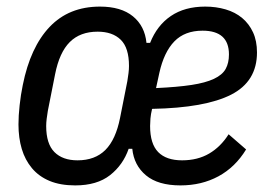

<svg xmlns="http://www.w3.org/2000/svg" viewBox="-20 -550 816 582"><path d="M215 -64Q268 -64 299.5 -95.5Q331 -127 344 -193L366 -304Q368 -316 369.5 -328Q371 -340 371 -350Q371 -405 346 -429.5Q321 -454 276 -454Q223 -454 191.5 -422.5Q160 -391 147 -325L125 -214Q123 -202 121.5 -190Q120 -178 120 -168Q120 -114 145 -89Q170 -64 215 -64ZM594 -457Q540 -457 508.5 -424.5Q477 -392 463 -329L453 -283Q518 -286 560.5 -292.5Q603 -299 628.5 -311Q654 -323 664 -341Q674 -359 674 -385Q674 -457 594 -457ZM527 12Q459 12 422.5 -18.5Q386 -49 381 -99H370Q353 -50 313.5 -19Q274 12 208 12Q163 12 130.5 -1.5Q98 -15 77 -40Q56 -65 46 -98.5Q36 -132 36 -173Q36 -199 39.5 -231Q43 -263 49 -292Q72 -407 130.5 -468.5Q189 -530 283 -530Q347 -530 383 -500.5Q419 -471 424 -420H435Q456 -473 498 -501.5Q540 -530 602 -530Q635 -530 664 -521.5Q693 -513 714 -495.5Q735 -478 747 -452Q759 -426 759 -391Q759 -303 680.5 -263Q602 -223 441 -220Q437 -203 436 -190.5Q435 -178 435 -168Q435 -114 459.5 -89Q484 -64 532 -64Q579 -64 614 -84.5Q649 -105 673 -143L726 -97Q693 -43 642 -15.5Q591 12 527 12Z"/></svg>

Font: IBM Plex Sans Condensed Text
Style: Italic
Weight: 450
Width: 3
Italic angle: -11°
Designer: Mike Abbink, Paul van der Laan, Pieter van Rosmalen
Foundry: Bold Monday
Version: Version 1.1